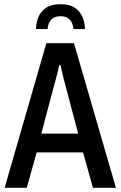

<svg xmlns="http://www.w3.org/2000/svg" viewBox="-20 -891 572 911"><path d="M2 0 200 -686H331L530 0H421L374 -168H154L107 0ZM176 -257H351L294 -472Q292 -480 288.5 -493Q285 -506 281 -522Q277 -538 273.5 -553.5Q270 -569 267 -582H261Q258 -566 252.5 -545Q247 -524 242 -504.5Q237 -485 233 -472ZM151 -753Q151 -781 161.5 -808Q172 -835 197 -853Q222 -871 267 -871Q312 -871 337 -853Q362 -835 372.5 -808Q383 -781 383 -753H329Q328 -765 322.5 -779.5Q317 -794 304 -804Q291 -814 267 -814Q244 -814 230.5 -804Q217 -794 211.5 -779.5Q206 -765 206 -753Z"/></svg>

Font: Archivo Condensed Medium
Style: Regular
Weight: 500
Width: 3
Designer: Hector Gatti
Foundry: Omnibus-Type
Version: Version 2.001